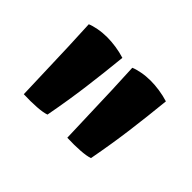

<svg xmlns="http://www.w3.org/2000/svg" viewBox="-65 -865 493 493"><g transform="rotate(45 181.0 -618.5)"><path d="M95 -746Q110 -746 127 -743.5Q144 -741 160 -736Q154 -676 146.5 -618.5Q139 -561 127 -497Q116 -493 94.5 -491.5Q73 -490 47 -491Q43 -617 41.5 -657.5Q40 -698 38 -736Q47 -740 62.5 -743Q78 -746 95 -746ZM253 -746Q268 -746 285 -743.5Q302 -741 318 -736Q312 -676 304.5 -618.5Q297 -561 285 -497Q274 -493 252.5 -491.5Q231 -490 205 -491Q201 -617 199.5 -657.5Q198 -698 196 -736Q205 -740 220.5 -743Q236 -746 253 -746Z"/></g></svg>

Font: Atma SemiBold
Style: Regular
Weight: 600
Designer: Gregori Vincens, Jeremie Hornus, Riccardo Olocco, Yoann Minet.
Foundry: black foundry
Version: Version 1.102;PS 1.100;hotconv 1.0.86;makeotf.lib2.5.63406